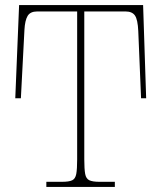

<svg xmlns="http://www.w3.org/2000/svg" viewBox="-20 -734 634 754"><path d="M162 0V-20H223Q251 -20 263.5 -26Q276 -32 279.5 -51Q283 -70 283 -108V-689H126Q99 -689 88.5 -671.5Q78 -654 76 -617L62 -348H40L55 -714H542L554 -348H534L523 -612Q521 -657 510 -673Q499 -689 473 -689H311V-108Q311 -70 314.5 -51Q318 -32 331 -26Q344 -20 371 -20H431V0Z"/></svg>

Font: Noto Serif Thin
Style: Regular
Weight: 100
Designer: Monotype Design Team
Foundry: Monotype Imaging Inc.
Version: Version 2.015